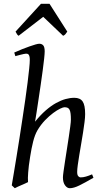

<svg xmlns="http://www.w3.org/2000/svg" viewBox="-20 -973 534 1013"><path d="M335 -806.2Q328.1 -796.4 324.5 -792Q320.8 -787.6 313 -784.2L208 -884.3L78.1 -784.2Q73.7 -787.1 70.3 -791.7Q66.9 -796.4 62 -806.2L196.3 -953.1H241.2ZM473.1 -35.2Q427.7 -8.8 398.2 5.6Q368.7 20 348.1 20Q334 20 323 4.6Q312 -10.7 312 -37.1Q312 -45.9 315.2 -68.6Q318.4 -91.3 323 -121.6Q327.6 -151.9 333 -186Q338.4 -220.2 343 -251Q347.7 -281.7 350.8 -306.2Q354 -330.6 354 -341.8Q354 -360.4 352.5 -372.8Q351.1 -385.3 347.4 -393.1Q343.8 -400.9 337.2 -404.1Q330.6 -407.2 319.8 -407.2Q313.5 -407.2 297.4 -399.7Q281.2 -392.1 260.5 -376.7Q239.7 -361.3 217.5 -338.4Q195.3 -315.4 176.8 -284.2Q163.6 -260.7 154.8 -225.8Q146 -190.9 139.2 -147Q134.8 -120.1 132.3 -99.6Q129.9 -79.1 128.7 -63.2Q127.4 -47.4 127.2 -34.9Q127 -22.5 127.9 -12.2Q121.6 -8.8 112.1 -4.6Q102.5 -0.5 92.5 3.9Q82.5 8.3 73.2 12.5Q64 16.6 58.1 20L42 4.9Q46.4 -21.5 53 -60.3Q59.6 -99.1 67.1 -145.8Q74.7 -192.4 82.8 -244.1Q90.8 -295.9 98.6 -347.4Q106.4 -398.9 113.5 -448Q120.6 -497.1 125.7 -538.3Q130.9 -579.6 134 -610.6Q137.2 -641.6 137.2 -657.2Q137.2 -668.5 135.5 -675Q133.8 -681.6 131.1 -684.8Q128.4 -688 124.8 -689Q121.1 -689.9 117.2 -689.9Q112.3 -689.9 103.3 -687.7Q94.2 -685.5 84.5 -683.1Q73.2 -680.2 61 -676.8L55.2 -695.8Q75.7 -705.1 96.4 -713.4Q117.2 -721.7 135.3 -728Q153.3 -734.4 167 -738.3Q180.7 -742.2 187 -742.2Q200.7 -742.2 208.3 -733.4Q215.8 -724.6 215.8 -702.1Q215.8 -690.4 212.9 -663.3Q210 -636.2 205.3 -601.1Q200.7 -565.9 194.8 -525.9Q189 -485.8 183.3 -448.5Q177.7 -411.1 172.9 -379.9Q168 -348.6 165 -331.1Q193.4 -366.2 221.2 -390.4Q249 -414.6 275.4 -429.2Q301.8 -443.8 325.9 -450.4Q350.1 -457 372.1 -457Q402.8 -457 416 -437.7Q429.2 -418.5 429.2 -371.1Q429.2 -354 426 -328.6Q422.9 -303.2 418.2 -273.9Q413.6 -244.6 408.2 -213.4Q402.8 -182.1 398.2 -154.1Q393.6 -126 390.4 -102.8Q387.2 -79.6 387.2 -65.9Q387.2 -49.3 393.1 -43.2Q398.9 -37.1 404.8 -37.1Q418.5 -37.1 433.1 -41.3Q447.8 -45.4 465.8 -53.2Z"/></svg>

Font: Gentium Plus Afr
Style: Italic
Weight: 400
Italic angle: -8°
Designer: J. Victor Gaultney, Annie Olsen, Iska Routamaa, Becca Hirsbrunner
Foundry: SIL International
Version: Version 5.000